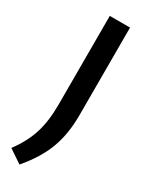

<svg xmlns="http://www.w3.org/2000/svg" viewBox="-220 -585 669 858"><g transform="rotate(30 114.5 -155.5)"><path d="M-15.5 187Q31 124.5 50.8 61.8Q70.5 -1 70.5 -86V-544H175V-91Q175 5.5 146.8 81Q118.5 156.5 53 233Z"/></g></svg>

Font: Encode Sans Medium
Style: Regular
Weight: 500
Designer: Multiple Designers
Foundry: Impallari Type
Version: Version 2.000